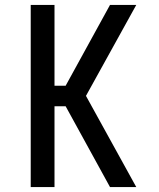

<svg xmlns="http://www.w3.org/2000/svg" viewBox="-20 -755 640 775"><path d="M104 0V-735H200V-409H245L424 -735H530L327 -368L530 0H424L245 -326H200V0Z"/></svg>

Font: Iosevka Aile Medium
Style: Regular
Weight: 500
Designer: Belleve Invis
Foundry: Belleve Invis
Version: Version 27.3.5; ttfautohint (v1.8.4)